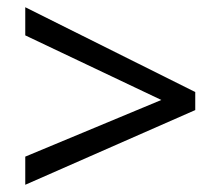

<svg xmlns="http://www.w3.org/2000/svg" viewBox="-20 -628 612 532"><path d="M50 -194 427 -351 50 -530V-608L521 -373V-323L50 -116Z"/></svg>

Font: Noto Serif Ottoman Siyaq
Style: Regular
Weight: 400
Designer: Sérgio Martins
Version: Version 1.005; ttfautohint (v1.8.4.7-5d5b)